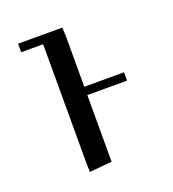

<svg xmlns="http://www.w3.org/2000/svg" viewBox="-91 -511 533 590"><g transform="rotate(-20 175.0 -216.0)"><path d="M32.2 -411.1V-439H176.8L178.2 -411.1V-245.1H308.1V-217.8H178.2V0L105 6.8L104 -19V-411.1Z"/></g></svg>

Font: Dehuti
Style: Book
Weight: 400
Version: Version 1.2